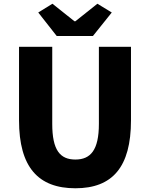

<svg xmlns="http://www.w3.org/2000/svg" viewBox="-20 -995 803 1029"><path d="M384 14C582 14 682 -99 682 -350V-744H510V-331C510 -190 465 -140 384 -140C302 -140 260 -190 260 -331V-744H82V-350C82 -99 185 14 384 14ZM284 -802H478L579 -928L502 -975L384 -881H379L261 -975L185 -928Z"/></svg>

Font: Noto Sans T Chinese Black
Style: Bold
Weight: 900
Designer: Ryoko NISHIZUKA (kana & ideographs); Paul D. Hunt (Latin, Greek & Cyrillic); Wenlong ZHANG (bopomofo); Sandoll Communica
Foundry: Adobe Systems Incorporated
Version: Version 1.000;PS 1;hotconv 1.0.78;makeotf.lib2.5.61930